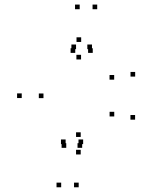

<svg xmlns="http://www.w3.org/2000/svg" viewBox="-20 -740 660 826"><path d="M243.2 65.7V45.7H223.2V65.7ZM318.5 65.7V45.7H298.5V65.7ZM337.7 -120V-140H317.7V-120ZM262.3 -120V-140H242.3V-120ZM327.2 -150.8V-170.8H307.2V-150.8ZM167 -317.8V-337.8H147V-317.8ZM328.7 -484.2V-504.2H308.7V-484.2ZM471.2 -397.3V-417.3H451.2V-397.3ZM561.5 -410.5V-430.5H541.5V-410.5ZM329.2 -559.5V-579.5H309.2V-559.5ZM73.5 -318.2V-338.2H53.5V-318.2ZM327.2 -75.5V-95.5H307.2V-75.5ZM561.2 -225.2V-245.2H541.2V-225.2ZM471.5 -239V-259H451.5V-239ZM398.2 -700.3V-720.3H378.2V-700.3ZM322.8 -700.3V-720.3H302.8V-700.3ZM303.7 -512.5V-532.5H283.7V-512.5ZM379 -512.5V-532.5H359V-512.5ZM375.7 -528.5V-548.5H355.7V-528.5ZM307.2 -528.5V-548.5H287.2V-528.5ZM265 -104V-124H245V-104ZM333.5 -104V-124H313.5V-104Z"/></svg>

Font: Monaspace Radon Dots Var
Style: Regular
Weight: 400
Designer: Riley Cran and the Lettermatic Team
Version: Version 1.100 (Monaspace Radon Dots)